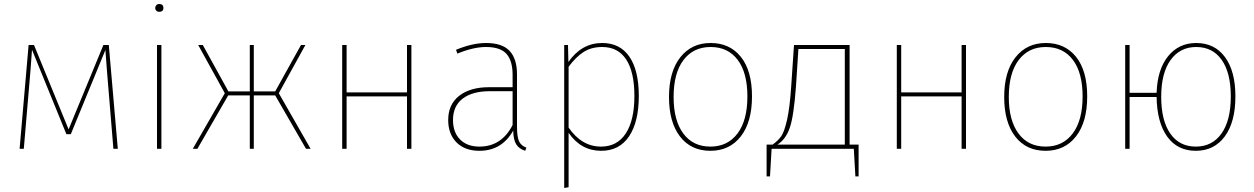

<svg xmlns="http://www.w3.org/2000/svg" viewBox="-20 -744 6270 960"><path d="M569 0H547L515 -387L507 -494L334 -73H312L140 -495Q135 -420 132 -387L99 0H78L123 -519H150L323 -97L497 -519H524Z M787 0H765V-519H787ZM776 -724Q797 -724 797 -704Q797 -685 776 -685Q767 -685 761.5 -690.5Q756 -696 756 -704Q756 -712 761.5 -718Q767 -724 776 -724Z M1374 -278 1533 0H1510L1356 -267H1249V0H1229V-267H1121L967 0H944L1104 -278L971 -519H994L1122 -287H1229V-519H1249V-287H1356L1485 -519H1507Z M2015 -262H1713V0H1691V-519H1713V-282H2015V-519H2037V0H2015Z M2377 -11Q2488 -11 2543 -119V-288H2429Q2342 -288 2293.5 -251Q2245 -214 2245 -144Q2245 -82 2280.5 -46.5Q2316 -11 2377 -11ZM2565 -372V-110Q2565 -59 2575.5 -37Q2586 -15 2612 -6L2606 10Q2575 0 2561 -22.5Q2547 -45 2546 -91Q2489 10 2377 10Q2304 10 2262.5 -32Q2221 -74 2221 -144Q2221 -222 2276 -265Q2331 -308 2425 -308H2543V-370Q2543 -440 2512.5 -474.5Q2482 -509 2410 -509Q2347 -509 2267 -476L2260 -495Q2342 -529 2410 -529Q2491 -529 2528 -489.5Q2565 -450 2565 -372Z M2985 -11Q3066 -11 3109 -77Q3152 -143 3152 -264Q3152 -384 3111 -446.5Q3070 -509 2991 -509Q2937 -509 2898 -484Q2859 -459 2823 -410V-106Q2889 -11 2985 -11ZM2991 -529Q3080 -529 3127 -460.5Q3174 -392 3174 -264Q3174 -135 3125.5 -62.5Q3077 10 2986 10Q2885 10 2823 -80V192L2801 196V-519H2820L2822 -434Q2888 -529 2991 -529Z M3533 -509Q3447 -509 3397.5 -444Q3348 -379 3348 -259Q3348 -142 3396.5 -76.5Q3445 -11 3532 -11Q3618 -11 3667.5 -76.5Q3717 -142 3717 -262Q3717 -380 3668.5 -444.5Q3620 -509 3533 -509ZM3533 -529Q3629 -529 3684.5 -459.5Q3740 -390 3740 -262Q3740 -134 3684 -62Q3628 10 3532 10Q3435 10 3380 -61.5Q3325 -133 3325 -259Q3325 -386 3381.5 -457.5Q3438 -529 3533 -529Z M4204 -21V-499H3972L3960 -314Q3949 -162 3928.5 -104Q3908 -46 3867 -21ZM4273 -21V138H4257L4249 0H3838L3830 138H3813V-21H3843Q3871 -41 3886.5 -63.5Q3902 -86 3915.5 -146Q3929 -206 3936 -312L3950 -519H4228V-21Z M4788 -262H4486V0H4464V-519H4486V-282H4788V-519H4810V0H4788Z M5209 -509Q5123 -509 5073.5 -444Q5024 -379 5024 -259Q5024 -142 5072.5 -76.5Q5121 -11 5208 -11Q5294 -11 5343.5 -76.5Q5393 -142 5393 -262Q5393 -380 5344.5 -444.5Q5296 -509 5209 -509ZM5209 -529Q5305 -529 5360.5 -459.5Q5416 -390 5416 -262Q5416 -134 5360 -62Q5304 10 5208 10Q5111 10 5056 -61.5Q5001 -133 5001 -259Q5001 -386 5057.5 -457.5Q5114 -529 5209 -529Z M6134 -262Q6134 -380 6088.5 -444.5Q6043 -509 5961 -509Q5880 -509 5833 -444Q5786 -379 5786 -260Q5786 -141 5831.5 -76Q5877 -11 5959 -11Q6041 -11 6087.5 -76.5Q6134 -142 6134 -262ZM5961 -529Q6053 -529 6105 -458.5Q6157 -388 6157 -262Q6157 -134 6104 -62Q6051 10 5959 10Q5867 10 5816 -61Q5765 -132 5763 -259H5628V0H5606V-519H5628V-280H5763Q5767 -397 5820.5 -463Q5874 -529 5961 -529Z"/></svg>

Font: FiraSans
Style: Regular
Weight: 150
Designer: Carrois Corporate & Edenspiekermann AG
Foundry: Carrois Corporate GbR & Edenspiekermann AG
Version: Version 3.106;PS 003.106;hotconv 1.0.70;makeotf.lib2.5.58329